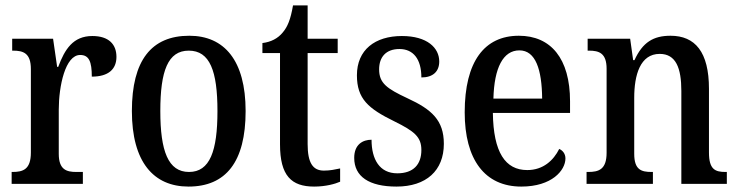

<svg xmlns="http://www.w3.org/2000/svg" viewBox="-20 -679 2727 709"><path d="M23 0H286V-44H262C226 -44 197 -52 197 -111V-274C197 -361 221 -476 276 -476C309 -476 319 -451 319 -396C381 -396 410 -424 410 -469C410 -515 382 -546 321 -546C250 -546 219 -497 195 -432H191L176 -536H25V-492H28C66 -492 94 -483 94 -424V-116C94 -53 65 -44 26 -44H23Z M676 10C814 10 887 -81 887 -269C887 -456 808 -547 679 -547C539 -547 467 -456 467 -269C467 -81 547 10 676 10ZM678 -44C601 -44 572 -121 572 -269C572 -417 600 -492 677 -492C755 -492 783 -417 783 -269C783 -121 755 -44 678 -44Z M1140 10C1183 10 1218 0 1236 -8V-57C1217 -53 1199 -49 1176 -49C1135 -49 1116 -78 1116 -147V-483H1227V-536H1116V-659H1062C1053 -607 1042 -580 1024 -559C1006 -537 981 -524 949 -520V-483H1014V-146C1014 -30 1056 10 1140 10Z M1444 10C1554 10 1619 -49 1619 -148C1619 -235 1574 -275 1485 -316C1408 -352 1380 -372 1380 -423C1380 -468 1405 -498 1455 -498C1506 -498 1536 -461 1536 -393C1579 -393 1602 -415 1602 -452C1602 -502 1558 -546 1464 -546C1365 -546 1298 -495 1298 -401C1298 -314 1340 -278 1436 -231C1511 -194 1536 -173 1536 -125C1536 -72 1507 -39 1447 -39C1382 -39 1352 -90 1352 -163C1320 -163 1288 -146 1288 -96C1288 -27 1343 10 1444 10Z M1905 10C2018 10 2068 -50 2068 -94C2068 -112 2057 -124 2045 -129C2024 -87 1986 -51 1927 -51C1846 -51 1802 -116 1800 -262H2085V-305C2085 -463 2014 -547 1896 -547C1769 -547 1696 -452 1696 -264C1696 -90 1770 10 1905 10ZM1982 -315H1802C1805 -429 1838 -493 1898 -493C1958 -493 1981 -422 1982 -315Z M2146 0H2391V-44H2386C2348 -44 2322 -52 2322 -111V-318C2322 -402 2344 -480 2416 -480C2476 -480 2496 -428 2496 -343V0H2664V-44H2659C2621 -44 2598 -53 2598 -116V-351C2598 -487 2547 -547 2456 -547C2393 -547 2353 -523 2323 -457H2318L2307 -536H2150V-492H2155C2192 -492 2220 -483 2220 -425V-115C2220 -53 2191 -44 2152 -44H2146Z"/></svg>

Font: Noto Serif Myanmar Condensed Medium
Style: Regular
Weight: 500
Width: 3
Designer: Ben Mitchell and the Monotype Design Team
Foundry: Monotype Imaging Inc.
Version: Version 2.106